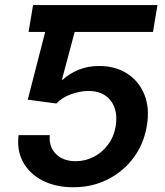

<svg xmlns="http://www.w3.org/2000/svg" viewBox="-20 -748 667 777"><path d="M260.7 -727.5 242.7 -618.7H95.7L113.8 -727.5ZM276.9 9.8Q205.1 9.8 152.3 -17.3Q99.6 -44.4 73.5 -92Q47.4 -139.6 55.2 -201.2H181.6Q176.8 -155.3 205.8 -125.5Q234.9 -95.7 286.1 -95.7Q325.7 -95.7 359.9 -113.5Q394 -131.3 417.7 -163.3Q441.4 -195.3 448.2 -237.3Q455.1 -279.8 443.6 -311.8Q432.1 -343.8 405.3 -361.8Q378.4 -379.9 338.9 -379.9Q303.2 -379.9 266.4 -366.2Q229.5 -352.5 208 -329.1L92.3 -344.7L190.9 -727.5H617.2L599.1 -618.7H282.2L230.5 -425.3H233.9Q260.3 -450.2 298.1 -465.6Q335.9 -481 380.9 -481Q446.8 -481 494.6 -450.2Q542.5 -419.4 564.5 -364.7Q586.4 -310.1 574.2 -238.8Q562.5 -166.5 521 -110.4Q479.5 -54.2 416.5 -22.2Q353.5 9.8 276.9 9.8Z"/></svg>

Font: Inter 17pt SemiBold
Style: Italic
Weight: 600
Italic angle: -9.3988°
Version: Version 4.001;git-66647c0bb